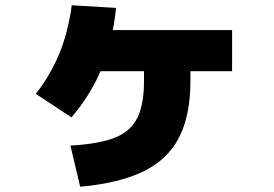

<svg xmlns="http://www.w3.org/2000/svg" viewBox="-20 -652 1040 728"><path d="M247 -100Q355 -106 415.5 -130Q476 -154 501 -205.5Q526 -257 526 -344V-464H702V-344Q702 -215 659 -131Q616 -47 523.5 -2Q431 43 284 56ZM116 -296Q173 -370 206 -451.5Q239 -533 252 -632L420 -622Q407 -495 366 -394Q325 -293 251 -207ZM284 -382V-538H860V-382Z"/></svg>

Font: M PLUS 1 Thin Black
Style: Regular
Weight: 900
Version: Version 1.001